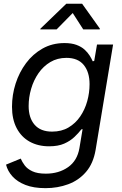

<svg xmlns="http://www.w3.org/2000/svg" viewBox="-20 -773 643 1008"><path d="M218.8 214.8Q156.7 214.8 113.8 198Q70.8 181.2 45.4 153.1Q20 125 11.7 91.3L88.9 59.6Q96.2 77.1 109.9 95.5Q123.5 113.8 149.9 126.2Q176.3 138.7 220.7 138.7Q288.6 138.7 337.2 104.7Q385.7 70.8 397 4.4L413.6 -95.2L407.2 -93.8Q392.6 -74.7 370.8 -54Q349.1 -33.2 317.1 -19Q285.2 -4.9 237.8 -4.9Q179.7 -4.9 135.7 -29.3Q91.8 -53.7 67.4 -100.3Q43 -147 43 -212.4Q43 -274.9 62 -334.2Q81.1 -393.6 116.7 -441.4Q152.3 -489.3 203.4 -518.1Q254.4 -546.9 318.4 -546.9Q355.5 -546.9 381.3 -537.4Q407.2 -527.8 423.8 -512.7Q440.4 -497.6 450.7 -481.2Q460.9 -464.8 466.8 -451.2L474.6 -453.1L489.3 -539.1H573.7L481.9 14.2Q469.7 85.4 431.6 129.6Q393.6 173.8 338.1 194.3Q282.7 214.8 218.8 214.8ZM253.4 -82Q303.2 -82 339.8 -103.8Q376.5 -125.5 401.1 -161.6Q425.8 -197.8 438 -241.9Q450.2 -286.1 450.2 -331.1Q450.2 -394.5 419.7 -431.9Q389.2 -469.2 328.6 -469.2Q281.2 -469.2 244.4 -447.3Q207.5 -425.3 182.1 -388.7Q156.7 -352.1 143.6 -307.1Q130.4 -262.2 130.4 -216.3Q130.4 -154.3 161.6 -118.2Q192.9 -82 253.4 -82ZM277.3 -618.7H191.4L192.4 -622.6L328.1 -753.4H411.1L504.4 -622.6L503.4 -618.7H417L361.8 -704.6Z"/></svg>

Font: Inter 18pt
Style: Italic
Weight: 400
Italic angle: -9.3988°
Designer: Rasmus Andersson
Foundry: rsms
Version: Version 4.001;git-66647c0bb